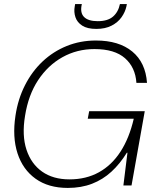

<svg xmlns="http://www.w3.org/2000/svg" viewBox="-20 -911 759 943"><path d="M313 12Q218 12 155 -33Q92 -78 66 -158Q40 -238 56 -343Q68 -424 102.5 -492Q137 -560 189 -609Q241 -658 307.5 -685Q374 -712 451 -712Q564 -712 629.5 -658Q695 -604 702 -504H650Q645 -580 594 -625Q543 -670 444 -670Q358 -670 286.5 -630Q215 -590 167 -517Q119 -444 103 -342Q87 -246 110 -176Q133 -106 187 -68Q241 -30 321 -30Q403 -30 466 -65Q529 -100 572 -166.5Q615 -233 637 -328H411L418 -365H691L626 0H586L606 -161H603Q569 -106 527 -67.5Q485 -29 432 -8.5Q379 12 313 12ZM453 -769Q409 -769 384 -785Q359 -801 350.5 -826.5Q342 -852 347 -879L349 -891H382Q372 -849 392.5 -828Q413 -807 460 -807Q509 -807 535 -829.5Q561 -852 569 -891H603L601 -880Q595 -852 577 -826.5Q559 -801 528 -785Q497 -769 453 -769Z"/></svg>

Font: DM Sans 36pt ExtraLight
Style: Italic
Weight: 250
Italic angle: -10°
Designer: Colophon Foundry, Jonny Pinhorn
Foundry: Colophon Foundry
Version: Version 4.004;gftools[0.9.30]